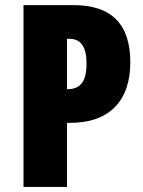

<svg xmlns="http://www.w3.org/2000/svg" viewBox="-20 -734 563 754"><path d="M72.3 -713.9H269Q491.7 -713.9 491.7 -490.2Q491.7 -374.5 430.7 -313Q369.6 -251.5 254.4 -251.5H243.2V0H72.3ZM243.2 -581.5V-383.8H246.6Q283.7 -383.8 301.8 -408Q319.8 -432.1 319.8 -484.9Q319.8 -581.5 253.4 -581.5Z"/></svg>

Font: Open Sans Hebrew Condensed Extra Bold
Style: Regular
Weight: 800
Width: 3
Foundry: Ascender Corporation, Yanek Iontef
Version: Version 2.001;PS 002.001;hotconv 1.0.70;makeotf.lib2.5.58329